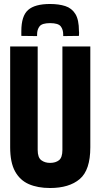

<svg xmlns="http://www.w3.org/2000/svg" viewBox="-20 -933 504 963"><path d="M31 -194V-700H169V-181Q169 -143 187 -129.5Q205 -116 231 -116Q259 -116 276 -129.5Q293 -143 293 -181V-700H433V-194Q433 -80 380 -35Q327 10 231 10Q169 10 124.5 -9.5Q80 -29 55.5 -73.5Q31 -118 31 -194ZM231 -913Q275 -913 307.5 -902.5Q340 -892 358 -863Q376 -834 376 -777Q377 -771 376.5 -765Q376 -759 376 -753L297 -752V-760Q297 -785 284.5 -801Q272 -817 231 -817Q191 -817 178.5 -801Q166 -785 166 -760Q166 -755 166 -752L87 -753Q87 -759 87 -765Q87 -771 87 -777Q87 -853 121 -883Q155 -913 231 -913Z"/></svg>

Font: Georama Condensed
Style: Bold
Weight: 700
Width: 3
Designer: Jean-Baptiste Levee
Foundry: Production Type
Version: Version 1.000